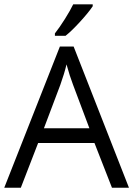

<svg xmlns="http://www.w3.org/2000/svg" viewBox="-20 -885 628 905"><path d="M507.8 0 425.3 -210.9H159.7L78.1 0H0L262.2 -665.5H327.1L587.9 0ZM401.4 -280.3 324.2 -485.8Q309.1 -524.9 293.5 -581.5Q283.2 -537.6 264.6 -485.8L187 -280.3ZM238.8 -727.5Q260.7 -755.4 285.9 -795.4Q311 -835.4 325.2 -864.7H417V-855.5Q397 -825.7 357.7 -782.7Q318.4 -739.7 289.1 -716.3H238.8Z"/></svg>

Font: Bpm'online Open Sans
Style: Regular
Weight: 400
Foundry: Ascender Corporation
Version: Version 1.10